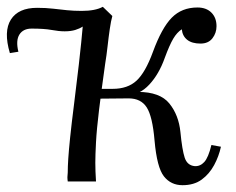

<svg xmlns="http://www.w3.org/2000/svg" viewBox="-46 -533 692 564"><path d="M153 0Q152 -7 152 -12.5Q152 -18 153 -26Q153 -43 154.5 -66.5Q156 -90 160 -129Q164 -168 172 -231Q181 -303 185.5 -343Q190 -383 192.5 -407.5Q195 -432 197 -455Q188 -449 175 -445Q162 -441 144 -441Q127 -441 105.5 -445Q84 -449 47 -449Q22 -449 11 -431.5Q0 -414 8 -381L-17 -377Q-36 -441 -14 -475.5Q8 -510 63 -510Q89 -510 110 -507.5Q131 -505 151 -503Q171 -501 194 -501Q214 -501 229.5 -504Q245 -507 256 -513L284 -486Q280 -472 276.5 -448Q273 -424 270 -397Q267 -370 263 -346Q252 -268 245 -210.5Q238 -153 236 -115Q234 -77 234 -55Q234 -43 234.5 -29Q235 -15 236 0ZM490 11Q456 11 435.5 -15Q415 -41 408 -120Q402 -191 385 -217.5Q368 -244 332 -244L225 -243L226 -272H359V-263Q424 -263 451.5 -229Q479 -195 484 -145Q489 -93 496.5 -70Q504 -47 526 -45Q542 -44 554 -57Q566 -70 575 -107L603 -102Q597 -74 583 -48Q569 -22 546.5 -5.5Q524 11 490 11ZM285 -254V-272Q329 -272 355 -296Q381 -320 403 -380Q429 -451 458.5 -481Q488 -511 534 -511Q560 -511 575 -496Q590 -481 590 -456Q590 -436 578 -420.5Q566 -405 543 -405Q518 -405 504 -416Q490 -427 488 -447Q474 -438 463 -419.5Q452 -401 438 -363Q421 -315 392.5 -284.5Q364 -254 330 -254Z"/></svg>

Font: Lora Italic
Style: Italic
Weight: 400
Italic angle: -3°
Designer: Olga Karpushina, Alexei Vanyashin (Cyrillic)
Foundry: Cyreal
Version: Version 2.210; ttfautohint (v1.8.1.43-b0c9)